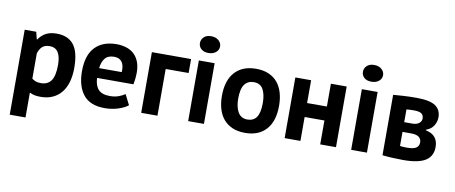

<svg xmlns="http://www.w3.org/2000/svg" viewBox="-75 -1035 3692 1558"><g transform="rotate(10 1770.5 -255.5)"><path d="M57 0ZM57 -500H152L167 -440H171Q197 -478 232.5 -496Q268 -514 319 -514Q413 -514 460 -454.5Q507 -395 507 -263Q507 -199 492 -147.5Q477 -96 447.5 -60Q418 -24 375.5 -5Q333 14 278 14Q247 14 227 9.5Q207 5 187 -5V200H57ZM280 -404Q242 -404 220.5 -385Q199 -366 187 -328V-120Q201 -109 217.5 -102.5Q234 -96 261 -96Q317 -96 345 -135.5Q373 -175 373 -266Q373 -332 351 -368Q329 -404 280 -404Z M573 0ZM997 -43Q967 -19 915.5 -2.5Q864 14 806 14Q685 14 629 -56.5Q573 -127 573 -250Q573 -382 636 -448Q699 -514 813 -514Q851 -514 887 -504Q923 -494 951 -471Q979 -448 996 -409Q1013 -370 1013 -312Q1013 -291 1010.5 -267Q1008 -243 1003 -217H703Q706 -154 735.5 -122Q765 -90 831 -90Q872 -90 904.5 -102.5Q937 -115 954 -128ZM811 -410Q760 -410 735.5 -379.5Q711 -349 706 -298H892Q896 -352 875.5 -381Q855 -410 811 -410Z M1428 -385H1239V0H1105V-500H1428Z M1476 0ZM1492 -500H1622V0H1492ZM1476 -641Q1476 -670 1497.5 -690.5Q1519 -711 1557 -711Q1595 -711 1618.5 -690.5Q1642 -670 1642 -641Q1642 -612 1618.5 -592.5Q1595 -573 1557 -573Q1519 -573 1497.5 -592.5Q1476 -612 1476 -641Z M1726 0ZM1726 -250Q1726 -377 1788 -445.5Q1850 -514 1962 -514Q2022 -514 2066 -495Q2110 -476 2139 -441.5Q2168 -407 2182.5 -358Q2197 -309 2197 -250Q2197 -123 2135.5 -54.5Q2074 14 1962 14Q1902 14 1858 -5Q1814 -24 1784.5 -58.5Q1755 -93 1740.5 -142Q1726 -191 1726 -250ZM1860 -250Q1860 -217 1866 -189Q1872 -161 1884 -140Q1896 -119 1915.5 -107.5Q1935 -96 1962 -96Q2013 -96 2038 -133Q2063 -170 2063 -250Q2063 -319 2040 -361.5Q2017 -404 1962 -404Q1914 -404 1887 -368Q1860 -332 1860 -250Z M2580 -197H2417V0H2287V-500H2417V-312H2580V-500H2710V0H2580Z M2819 0ZM2835 -500H2965V0H2835ZM2819 -641Q2819 -670 2840.5 -690.5Q2862 -711 2900 -711Q2938 -711 2961.5 -690.5Q2985 -670 2985 -641Q2985 -612 2961.5 -592.5Q2938 -573 2900 -573Q2862 -573 2840.5 -592.5Q2819 -612 2819 -641Z M3093 -499Q3128 -502 3177.5 -505Q3227 -508 3284 -508Q3394 -508 3440.5 -476.5Q3487 -445 3487 -382Q3487 -347 3467 -314Q3447 -281 3404 -266V-262Q3458 -250 3482 -219.5Q3506 -189 3506 -141Q3506 -66 3448.5 -29Q3391 8 3264 8Q3222 8 3175 5.5Q3128 3 3093 -1ZM3220 -100Q3234 -98 3246 -97Q3258 -96 3276 -96Q3330 -96 3353 -111Q3376 -126 3376 -157Q3376 -183 3356.5 -199.5Q3337 -216 3287 -216H3220ZM3289 -296Q3321 -296 3341.5 -311.5Q3362 -327 3362 -351Q3362 -377 3344.5 -390.5Q3327 -404 3281 -404Q3258 -404 3244.5 -403Q3231 -402 3220 -401V-296Z"/></g></svg>

Font: PT Sans
Style: Bold
Weight: 700
Version: Version 2.003W OFL; ttfautohint (v1.6)